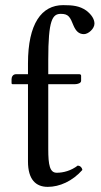

<svg xmlns="http://www.w3.org/2000/svg" viewBox="-20 -718 395 748"><path d="M89 -471V-429H43C29 -429 25 -417 25 -409V-396C25 -391 26 -390 30 -390H89V-89C89 -18 120 10 166 10C212 10 262 -12 301 -56C299 -66 293 -72 283 -73C257 -53 227 -45 201 -45C174 -45 168 -75 168 -137V-390H272C282 -390 296 -394 296 -403V-423C296 -427 293 -429 288 -429H168V-486C168 -640 184 -664 217 -664C247 -664 253 -652 267 -617C275 -599 286 -585 307 -585C324 -585 348 -606 348 -626C348 -643 337 -661 316 -677C290 -695 264 -698 226 -698C142 -698 89 -626 89 -471Z"/></svg>

Font: Libertinus Serif
Style: Regular
Weight: 400
Designer: Philipp H. Poll, Khaled Hosny
Foundry: Caleb Maclennan
Version: Version 7.050;RELEASE